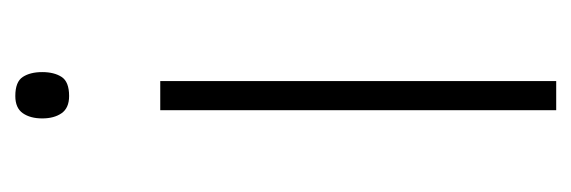

<svg xmlns="http://www.w3.org/2000/svg" viewBox="-274 -490 764 257"><g transform="rotate(-90 108.5 -362.0)"><path d="M108 -724Q127 -724 133.5 -714Q140 -704 140 -688Q140 -672 133.5 -662Q127 -652 108 -652Q92 -652 85 -662Q78 -672 78 -688Q78 -704 85 -714Q92 -724 108 -724ZM128 -530V0H89V-530Z"/></g></svg>

Font: Noto Sans Khmer UI ExtraLight
Style: Regular
Weight: 200
Designer: Danh Hong and the Monotype Design Team
Foundry: Monotype Imaging Inc.
Version: Version 2.002; ttfautohint (v1.8.4.7-5d5b)